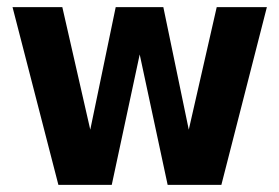

<svg xmlns="http://www.w3.org/2000/svg" viewBox="-20 -516 780 536"><path d="M143 0 15 -496H154L232 -154L303 -496H436L507 -154L585 -496H725L598 0H448L370 -364L292 0Z"/></svg>

Font: Atkinson Hyperlegible Next
Style: Bold
Weight: 700
Designer: Elliott Scott, Megan Eiswerth, Linus Boman, Theodore Petrosky, Letters from Sweden
Foundry: Applied Design Works, Letters from Sweden
Version: Version 2.001